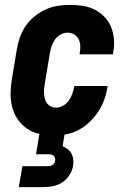

<svg xmlns="http://www.w3.org/2000/svg" viewBox="-20 -548 540 788"><path d="M200 8Q171 8 142.5 2Q114 -4 91.5 -19.5Q69 -35 53 -58Q37 -81 30 -108.5Q23 -136 23.5 -165.5Q24 -195 29 -225L49 -345Q53 -369 61.5 -394Q70 -419 85 -441Q100 -463 121.5 -480.5Q143 -498 167 -509Q191 -520 216.5 -524Q242 -528 267 -528Q294 -528 320 -524Q346 -520 368.5 -508.5Q391 -497 408.5 -479Q426 -461 435.5 -438Q445 -415 447.5 -388.5Q450 -362 445 -335L444 -325H307V-329Q310 -344 309.5 -359Q309 -374 303 -386.5Q297 -399 284.5 -406.5Q272 -414 257 -414Q242 -414 227.5 -405.5Q213 -397 204.5 -384Q196 -371 191 -356Q186 -341 184 -326L164 -206Q162 -195 161 -184Q160 -173 161 -162Q162 -151 164.5 -141Q167 -131 173.5 -123Q180 -115 189.5 -110.5Q199 -106 210 -106Q225 -106 239.5 -114.5Q254 -123 263 -136Q272 -149 277 -164Q282 -179 285 -193V-195H422L421 -191Q417 -165 408 -139.5Q399 -114 384 -91Q369 -68 348.5 -48Q328 -28 303.5 -15Q279 -2 252.5 3Q226 8 200 8ZM57 220 72 134H172Q177 134 182.5 133.5Q188 133 193 130.5Q198 128 201.5 123.5Q205 119 206 114Q207 108 206 102Q205 96 201 92Q197 88 191.5 86.5Q186 85 180 85H128L159 -106H263L237 52Q248 57 258 64.5Q268 72 273.5 82.5Q279 93 280.5 106Q282 119 280 132Q277 152 265 170.5Q253 189 235.5 200.5Q218 212 197.5 216Q177 220 157 220Z"/></svg>

Font: Iosevka Term Curly Hv Obl
Style: Regular
Weight: 900
Italic angle: -9°
Designer: Belleve Invis
Foundry: Belleve Invis
Version: Version 32.3.0